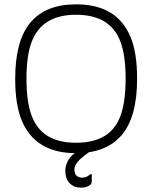

<svg xmlns="http://www.w3.org/2000/svg" viewBox="-20 -696 743 885"><path d="M330 10Q237 10 175 -27Q113 -64 81.5 -137.5Q50 -211 50 -333Q50 -509 120.5 -592.5Q191 -676 330 -676Q425 -676 487 -639Q549 -602 580.5 -528.5Q612 -455 612 -333Q612 -157 541 -73.5Q470 10 330 10ZM330 -38Q410 -38 461 -68.5Q512 -99 535.5 -162.5Q559 -226 559 -333Q559 -440 535.5 -503Q512 -566 461 -597Q410 -628 330 -628Q252 -628 201 -597Q150 -566 126 -503Q102 -440 102 -333Q102 -226 126 -162.5Q150 -99 201 -68.5Q252 -38 330 -38ZM354 169Q321 169 301 148.5Q281 128 281 90Q281 66 296 40Q308 20 332 5Q341 -3 355 -1H392Q400 -1 394 3Q366 22 349 38Q323 63 323 85Q323 105 333 114Q343 123 358 123Q377 123 390 112Q392 110 394 109Q402 102 403 111V140Q403 153 390 160Q386 162 382 164Q370 169 354 169Z"/></svg>

Font: Vivano Light
Style: Regular
Weight: 300
Designer: Joe Prince, Josias Burgherr
Version: Version 2.064;September 19, 2022;FontCreator 14.0.0.2877 64-